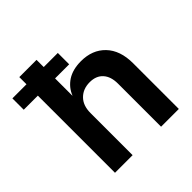

<svg xmlns="http://www.w3.org/2000/svg" viewBox="-236 -884 1040 1040"><g transform="rotate(-45 284.0 -363.5)"><path d="M63 3V-588H-45V-675H63V-730H195V-675H303V-588H195V-456H196Q214 -501 255 -528Q297 -555 360 -555Q447 -555 499 -501Q552 -446 552 -347V3H416V-327Q416 -381 389 -411Q362 -441 313 -441Q262 -441 230 -409Q198 -377 198 -320V3Z"/></g></svg>

Font: Sinter Bold
Style: Regular
Weight: 700
Foundry: Adobe & rsms
Version: Version 1.000